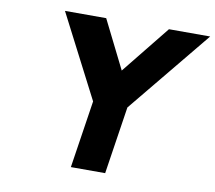

<svg xmlns="http://www.w3.org/2000/svg" viewBox="-78 -793 987 881"><g transform="rotate(10 416.0 -352.5)"><path d="M155.3 -703.1 354.5 -316.4 306.4 -1.9H466.2L514.3 -316.4L831.9 -703.1H639.8L459.3 -478.7L347.4 -703.1Z"/></g></svg>

Font: Sztylet
Style: BdObl
Weight: 700
Foundry: Cannot Into Space Fonts, PlusOne Fonts
Version: Version 0.12